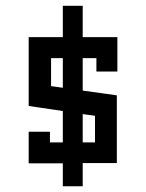

<svg xmlns="http://www.w3.org/2000/svg" viewBox="-20 -570 510 670"><path d="M268.6 -73.2H311.5V-166L268.6 -171.9ZM199.2 -367.2H158.2V-269.5L199.2 -263.7ZM268.6 -549.8V-440.4H389.6V-320.3H316.4V-367.2H268.6V-253.9L387.7 -237.3V-1H268.6V80.1H199.2V0H80.1V-110.4H154.3V-73.2H199.2V-182.6L80.1 -200.2V-440.4H199.2V-549.8Z"/></svg>

Font: Geo
Style: Regular
Weight: 500
Version: Version 001.2